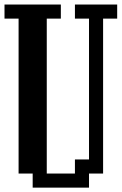

<svg xmlns="http://www.w3.org/2000/svg" viewBox="-20 -817 540 852"><path d="M0 -734.4V-796.9H250V-734.4H187.5V-46.9H312.5V-109.4H375V-734.4H312.5V-796.9H500V-734.4H437.5V-46.9H375V15.6H125V-46.9H62.5V-734.4Z"/></svg>

Font: KH Dot Dougenzaka 16
Style: Regular
Weight: 400
Designer: Original version for X68000 by Keitarou Hiraki (http://hp.vector.co.jp/authors/VA000874/) / TrueType conversion by Homem
Version: Version 1.00.20150527